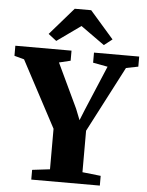

<svg xmlns="http://www.w3.org/2000/svg" viewBox="-85 -1030 826 1081"><g transform="rotate(5 328.0 -490.0)"><path d="M233 -67V-296L33.5 -671L-22 -686V-743H295.5V-686L231 -670.5L349.5 -420L374.5 -357L400 -420L505.5 -670.5L422.5 -686V-743H678V-686L609.5 -672.5L416.5 -301V-66.5L520.5 -55V0H133V-55ZM205 -790 159 -825.5 293 -979.5H386L520 -826L474 -790L339.5 -886Z"/></g></svg>

Font: Merriweather 48pt Black
Style: Regular
Weight: 900
Version: Version 2.100